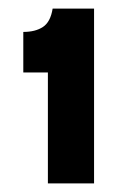

<svg xmlns="http://www.w3.org/2000/svg" viewBox="-20 -695 292 445"><path d="M91 -270V-527H34V-621Q62 -621 79.5 -632.5Q97 -644 102 -675H198V-270Z"/></svg>

Font: Bricolage Grotesque 18pt SemiBold
Style: Regular
Weight: 600
Version: Version 1.001;gftools[0.9.33.dev8+g029e19f]